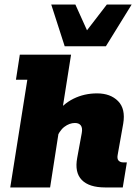

<svg xmlns="http://www.w3.org/2000/svg" viewBox="-20 -823 600 843"><path d="M25 0 100 -473H50L67 -583H292L249 -311L220 -317Q255 -366 302.5 -389.5Q350 -413 406 -413Q465 -413 498.5 -379Q532 -345 521 -280L497 -145Q493 -126 500.5 -118Q508 -110 521 -110H537L519 0H442Q371 0 339 -33Q307 -66 319 -130L339 -239Q343 -261 335 -272Q327 -283 309 -283Q285 -283 262.5 -266Q240 -249 224 -208L244 -283L200 0ZM264 -620 205 -803H311L362 -690L449 -803H558L445 -620Z"/></svg>

Font: Rokkitt SemiBold Black
Style: Italic
Weight: 900
Italic angle: -9°
Version: Version 3.103